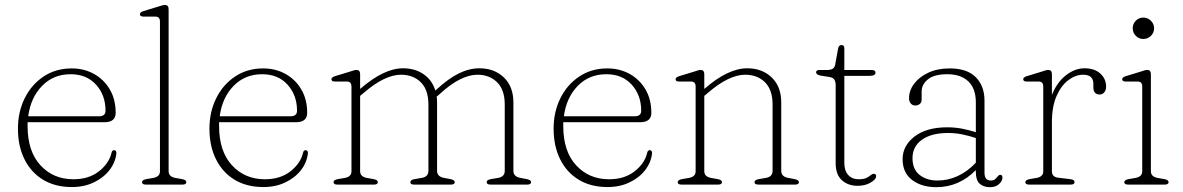

<svg xmlns="http://www.w3.org/2000/svg" viewBox="-20 -746 4782 776"><path d="M447.5 -290Q447.5 -252 402 -252H91.5Q91.5 -244 91.5 -236.5Q91.5 -134.5 143.5 -78Q195.5 -21.5 276.5 -21.5Q339 -21.5 379.8 -53.5Q420.5 -85.5 430.5 -127.5Q432.5 -139 441 -139Q450.5 -139 450.5 -126.5Q446.5 -89.5 422.5 -58.5Q398.5 -27.5 359.2 -8.8Q320 10 270.5 10Q203 10 154.2 -19.5Q105.5 -49 79 -102.2Q52.5 -155.5 52.5 -226Q52.5 -294 80 -349.2Q107.5 -404.5 156.5 -437Q205.5 -469.5 269.5 -469.5Q320 -469.5 360.2 -447Q400.5 -424.5 424 -384.2Q447.5 -344 447.5 -290ZM265.5 -446Q196 -446 150 -398.8Q104 -351.5 94 -276H380Q406.5 -276 406.5 -298.5Q406.5 -361.5 368.2 -403.8Q330 -446 265.5 -446Z M661.5 -709V-54Q661.5 -32 688.5 -27L716 -22Q733 -19 733 -10Q733 0 718 0H569Q554 0 554 -10Q554 -18.5 571 -22L600 -27Q626.5 -32 626.5 -53.5V-659Q626.5 -679 608 -679H560Q545.5 -679 545.5 -688.5Q545.5 -696.5 559.5 -701L618.5 -719Q627 -721.5 634.2 -723.8Q641.5 -726 646 -726Q661.5 -726 661.5 -709Z M1221.5 -290Q1221.5 -252 1176 -252H865.5Q865.5 -244 865.5 -236.5Q865.5 -134.5 917.5 -78Q969.5 -21.5 1050.5 -21.5Q1113 -21.5 1153.8 -53.5Q1194.5 -85.5 1204.5 -127.5Q1206.5 -139 1215 -139Q1224.5 -139 1224.5 -126.5Q1220.5 -89.5 1196.5 -58.5Q1172.5 -27.5 1133.2 -8.8Q1094 10 1044.5 10Q977 10 928.2 -19.5Q879.5 -49 853 -102.2Q826.5 -155.5 826.5 -226Q826.5 -294 854 -349.2Q881.5 -404.5 930.5 -437Q979.5 -469.5 1043.5 -469.5Q1094 -469.5 1134.2 -447Q1174.5 -424.5 1198 -384.2Q1221.5 -344 1221.5 -290ZM1039.5 -446Q970 -446 924 -398.8Q878 -351.5 868 -276H1154Q1180.5 -276 1180.5 -298.5Q1180.5 -361.5 1142.2 -403.8Q1104 -446 1039.5 -446Z M1435.5 -446.5V-386.5Q1531.5 -470 1609 -470Q1657 -470 1691.8 -446.2Q1726.5 -422.5 1739.5 -380L1743.5 -383.5Q1792 -428.5 1834.2 -449.2Q1876.5 -470 1917.5 -470Q1978 -470 2016.5 -433Q2055 -396 2055 -332V-55.5Q2055 -32 2083.5 -27L2109.5 -22Q2126.5 -18.5 2126.5 -10Q2126.5 0 2111.5 0H1962Q1947 0 1947 -10Q1947 -19 1964 -22L1993 -27Q2020 -31.5 2020 -55.5V-323.5Q2020 -383 1989.2 -413.5Q1958.5 -444 1909 -444Q1877 -444 1838.8 -425Q1800.5 -406 1756 -365L1745 -355.5Q1746.5 -344 1746.5 -332V-55.5Q1746.5 -32 1775 -27L1801 -22Q1818 -18.5 1818 -10Q1818 0 1803 0H1653.5Q1638.5 0 1638.5 -10Q1638.5 -19 1655.5 -22L1684.5 -27Q1711.5 -31.5 1711.5 -55.5V-323.5Q1711.5 -383 1680.8 -413.5Q1650 -444 1600.5 -444Q1568.5 -444 1530.5 -425.8Q1492.5 -407.5 1447.5 -368.5L1435.5 -358.5V-54Q1435.5 -32 1462.5 -27L1490 -22Q1507 -19 1507 -10Q1507 0 1492 0H1343Q1328 0 1328 -10Q1328 -18.5 1345 -22L1374 -27Q1400.5 -32 1400.5 -53.5V-396Q1400.5 -416.5 1382 -416.5H1334Q1319.5 -416.5 1319.5 -425.5Q1319.5 -433.5 1333.5 -438L1392.5 -456Q1401 -458.5 1408.2 -461Q1415.5 -463.5 1420 -463.5Q1435.5 -463.5 1435.5 -446.5Z M2612.5 -290Q2612.5 -252 2567 -252H2256.5Q2256.5 -244 2256.5 -236.5Q2256.5 -134.5 2308.5 -78Q2360.5 -21.5 2441.5 -21.5Q2504 -21.5 2544.8 -53.5Q2585.5 -85.5 2595.5 -127.5Q2597.5 -139 2606 -139Q2615.5 -139 2615.5 -126.5Q2611.5 -89.5 2587.5 -58.5Q2563.5 -27.5 2524.2 -8.8Q2485 10 2435.5 10Q2368 10 2319.2 -19.5Q2270.5 -49 2244 -102.2Q2217.5 -155.5 2217.5 -226Q2217.5 -294 2245 -349.2Q2272.5 -404.5 2321.5 -437Q2370.5 -469.5 2434.5 -469.5Q2485 -469.5 2525.2 -447Q2565.5 -424.5 2589 -384.2Q2612.5 -344 2612.5 -290ZM2430.5 -446Q2361 -446 2315 -398.8Q2269 -351.5 2259 -276H2545Q2571.5 -276 2571.5 -298.5Q2571.5 -361.5 2533.2 -403.8Q2495 -446 2430.5 -446Z M2826.5 -446.5V-386.5Q2922 -470 3000 -470Q3060.5 -470 3099 -433Q3137.5 -396 3137.5 -332V-55.5Q3137.5 -32 3166 -27L3192 -22Q3209 -18.5 3209 -10Q3209 0 3194 0H3044.5Q3029.5 0 3029.5 -10Q3029.5 -19 3046.5 -22L3075.5 -27Q3102.5 -31.5 3102.5 -55.5V-323.5Q3102.5 -383 3071.8 -413.5Q3041 -444 2991.5 -444Q2959.5 -444 2921.5 -425.8Q2883.5 -407.5 2838.5 -368.5L2826.5 -358.5V-54Q2826.5 -32 2853.5 -27L2881 -22Q2898 -19 2898 -10Q2898 0 2883 0H2734Q2719 0 2719 -10Q2719 -18.5 2736 -22L2765 -27Q2791.5 -32 2791.5 -53.5V-396Q2791.5 -416.5 2773 -416.5H2725Q2710.5 -416.5 2710.5 -425.5Q2710.5 -433.5 2724.5 -438L2783.5 -456Q2792 -458.5 2799.2 -461Q2806.5 -463.5 2811 -463.5Q2826.5 -463.5 2826.5 -446.5Z M3331 -435 3297 -440.5Q3278.5 -443.5 3278.5 -454Q3278.5 -463 3291.5 -463H3320.5Q3336 -463 3344.5 -467.5Q3353 -472 3355.5 -484.5L3367 -548Q3369.5 -564 3381 -564Q3392.5 -564 3392.5 -551V-463H3503.5Q3518.5 -463 3518.5 -452.5Q3518.5 -439.5 3495 -439.5H3392.5V-87.5Q3392.5 -56 3408.2 -38.8Q3424 -21.5 3450.5 -21.5Q3471 -21.5 3482 -27Q3493 -32.5 3499 -38Q3505 -43.5 3511 -43.5Q3523.5 -43.5 3520.5 -30Q3518.5 -19.5 3497.2 -7.2Q3476 5 3446 5Q3407.5 5 3382.5 -17.8Q3357.5 -40.5 3357.5 -86V-403Q3357.5 -416 3351.8 -424.5Q3346 -433 3331 -435Z M3628 -103Q3628 -157 3676.2 -194.2Q3724.5 -231.5 3809 -231.5Q3839.5 -231.5 3869.2 -225.8Q3899 -220 3924 -211.5V-332Q3924 -388 3893.8 -417Q3863.5 -446 3809 -446Q3755.5 -446 3730.2 -425.2Q3705 -404.5 3705 -376.5V-344.5Q3705 -332 3697.5 -325.8Q3690 -319.5 3679 -319.5Q3668 -319.5 3661 -327.8Q3654 -336 3654 -349Q3654 -380 3674.5 -407.5Q3695 -435 3732 -452.2Q3769 -469.5 3818 -469.5Q3889 -469.5 3924 -433.8Q3959 -398 3959 -339.5V-48Q3959 -16.5 3984 -16.5Q3995.5 -16.5 4000.8 -21Q4006 -25.5 4010 -30.5Q4013 -33.5 4015.8 -36.5Q4018.5 -39.5 4022.5 -39.5Q4031.5 -39.5 4031.5 -28.5Q4031.5 -14.5 4017.8 -2Q4004 10.5 3981.5 10.5Q3954.5 10.5 3939.2 -3.8Q3924 -18 3924 -50.5V-58.5Q3856 10.5 3764.5 10.5Q3705 10.5 3666.5 -18.5Q3628 -47.5 3628 -103ZM3668 -106.5Q3668 -62 3696.5 -39.2Q3725 -16.5 3768 -16.5Q3810.5 -16 3850.8 -34.5Q3891 -53 3924 -88.5V-188Q3899 -196.5 3870.8 -202.5Q3842.5 -208.5 3811 -208.5Q3744.5 -208.5 3706.2 -181.2Q3668 -154 3668 -106.5Z M4231.5 -446.5V-362.5Q4252 -413.5 4288.2 -441.8Q4324.5 -470 4363.5 -470Q4403.5 -470 4427 -448.8Q4450.5 -427.5 4450.5 -396Q4450.5 -382 4443.2 -373Q4436 -364 4424.5 -364Q4399 -364 4399 -394V-407.5Q4399 -444 4357.5 -444Q4327 -444 4298 -422.2Q4269 -400.5 4250.2 -357.8Q4231.5 -315 4231.5 -252.5V-54Q4231.5 -30 4258.5 -27.5L4305.5 -22Q4323 -20 4323 -10Q4323 0 4307.5 0H4139Q4124 0 4124 -10Q4124 -18.5 4141 -22L4170 -27Q4196.5 -32 4196.5 -53.5V-396Q4196.5 -416.5 4178 -416.5H4130Q4115.5 -416.5 4115.5 -425.5Q4115.5 -433.5 4129.5 -438L4188.5 -456Q4197 -458.5 4204.2 -461Q4211.5 -463.5 4216 -463.5Q4231.5 -463.5 4231.5 -446.5Z M4600.5 -588.5Q4583 -588.5 4570.5 -601.2Q4558 -614 4558 -632Q4558 -649.5 4570.5 -662.2Q4583 -675 4600.5 -675Q4619 -675 4631.8 -662Q4644.5 -649 4644.5 -632Q4644.5 -614 4631.8 -601.2Q4619 -588.5 4600.5 -588.5ZM4631.5 -446.5V-54Q4631.5 -32 4658.5 -27L4686 -22Q4703 -19 4703 -10Q4703 0 4688 0H4539Q4524 0 4524 -10Q4524 -18.5 4541 -22L4570 -27Q4596.5 -32 4596.5 -53.5V-396Q4596.5 -416.5 4578 -416.5H4530Q4515.5 -416.5 4515.5 -425.5Q4515.5 -433.5 4529.5 -438L4588.5 -456Q4597 -458.5 4604.2 -461Q4611.5 -463.5 4616 -463.5Q4631.5 -463.5 4631.5 -446.5Z"/></svg>

Font: Fraunces 9pt S050 Thin
Style: Regular
Weight: 100
Version: Version 1.000; ttfautohint (v1.8.3)